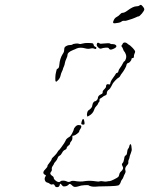

<svg xmlns="http://www.w3.org/2000/svg" viewBox="-20 -773 616 793"><path d="M314 -255Q319 -250 311 -239Q307 -233 307 -230Q307 -227 298.5 -220.5Q290 -214 285 -213L279 -212V-203Q279 -195 274 -189.5Q269 -184 269 -180Q269 -176 262.5 -171.5Q256 -167 255.5 -162Q255 -157 248 -154Q241 -151 236.5 -142Q232 -133 226 -130Q220 -127 218 -120Q216 -113 209.5 -106Q203 -99 203 -97Q203 -95 198 -88Q193 -81 194 -74.5Q195 -68 191 -64Q183 -55 195 -47Q202 -43 202 -38Q202 -32 214 -24Q224 -18 230 -24Q232 -27 240.5 -27Q249 -27 255 -24Q264 -19 272 -24Q277 -27 286 -26Q312 -21 331 -25Q350 -28 377 -24Q387 -22 392 -24Q397 -26 406 -24Q415 -22 421.5 -23.5Q428 -25 433 -25Q437 -25 451 -32Q465 -39 468 -42Q471 -44 472.5 -52Q474 -60 480 -65Q493 -76 486 -87Q481 -95 486 -99Q491 -104 493 -118Q494 -129 499 -131Q504 -133 505 -144Q506 -155 509.5 -159Q513 -163 514 -169Q515 -175 517.5 -177Q520 -179 521.5 -174.5Q523 -170 523 -166Q523 -162 524 -157Q525 -152 520 -139.5Q515 -127 515 -123.5Q515 -120 512 -114Q509 -108 510 -102.5Q511 -97 505 -91Q494 -79 498 -69Q500 -63 496 -56Q492 -49 490 -42.5Q488 -36 484 -31.5Q480 -27 478 -19Q474 -9 468 -7Q462 -5 434 -4Q395 -3 388 -3Q383 -3 374 -2Q356 -1 345 -8Q342 -9 327.5 -8Q313 -7 306 -4Q297 -1 290 -1Q283 -1 277 -8Q268 -17 264 -11Q257 -3 244 -3Q239 -3 235 -9Q228 -19 227 -10Q225 0 216 0Q209 0 207 -5Q203 -15 195 -11Q190 -10 185.5 -14Q181 -18 175 -19Q168 -21 165.5 -28.5Q163 -36 167 -43Q170 -47 169.5 -48.5Q169 -50 164 -52Q152 -60 169 -76Q176 -83 176 -87Q176 -91 180 -95Q194 -112 194 -118Q194 -119 204 -128.5Q214 -138 217.5 -145Q221 -152 224 -153Q225 -154 232 -163Q239 -172 245 -181.5Q251 -191 251 -192Q251 -195 255.5 -199.5Q260 -204 264 -206Q271 -209 278 -222.5Q285 -236 285 -239.5Q285 -243 291.5 -250Q298 -257 305 -256.5Q312 -256 314 -255ZM321 -280Q325 -284 327 -277Q327 -275 328 -273Q330 -264 329 -261Q328 -258 323 -258Q317 -259 316 -261Q315 -263 317 -270Q319 -277 321 -280ZM381 -594Q384 -599 391 -594Q395 -591 404 -593Q432 -596 435 -593Q438 -590 444 -591Q453 -591 458 -587Q463 -583 459 -578Q457 -575 449 -571.5Q441 -568 438 -568Q432 -568 429 -574Q427 -577 415.5 -576Q404 -575 400 -573Q393 -570 387 -576Q376 -585 381 -594ZM373 -580Q381 -577 377 -572Q375 -569 369 -572Q363 -575 353.5 -572.5Q344 -570 333 -573Q312 -579 297 -573Q294 -571 281 -566Q259 -557 259 -547Q259 -541 254 -530.5Q249 -520 248 -512.5Q247 -505 243.5 -497.5Q240 -490 240 -488Q240 -486 236 -478Q232 -470 230 -460.5Q228 -451 221 -443Q215 -437 213.5 -436Q212 -435 210 -437Q208 -439 208.5 -452.5Q209 -466 211 -473Q213 -479 213.5 -483.5Q214 -488 219 -490Q224 -492 225 -505Q227 -531 239 -550Q245 -558 245 -566.5Q245 -575 248 -579Q258 -587 269 -587Q276 -587 279 -589Q282 -592 292.5 -593Q303 -594 307 -592Q311 -590 320.5 -593Q330 -596 346 -595.5Q362 -595 364 -593.5Q366 -592 367 -587Q368 -582 373 -580ZM492 -597Q499 -599 506 -593Q510 -589 513 -588Q516 -587 528 -575Q537 -565 538 -561.5Q539 -558 535 -550Q533 -545 533 -541Q534 -533 527 -533Q523 -533 523 -528Q523 -525 518 -519Q513 -513 510 -513Q507 -513 504.5 -509.5Q502 -506 502 -503Q502 -500 495.5 -488.5Q489 -477 484 -471Q479 -465 476.5 -459.5Q474 -454 469.5 -452Q465 -450 456.5 -441Q448 -432 445.5 -427.5Q443 -423 439 -415Q435 -407 430 -403Q421 -398 421 -386Q421 -381 413 -378Q409 -377 405 -373.5Q401 -370 395.5 -367Q390 -364 391 -359Q392 -354 389 -351.5Q386 -349 385 -345Q384 -341 377.5 -334.5Q371 -328 369 -320Q364 -304 348 -295Q342 -292 342 -291L340 -294Q338 -299 340 -307Q342 -315 345 -317Q355 -323 360 -332Q361 -335 362 -341Q363 -347 366.5 -351Q370 -355 373 -355Q375 -355 377.5 -357Q380 -359 382 -362Q384 -365 384 -367Q384 -378 398 -384Q405 -387 404 -392Q403 -397 410.5 -404Q418 -411 418 -416Q418 -427 428 -425Q434 -423 434.5 -425.5Q435 -428 437 -434.5Q439 -441 448 -453Q457 -465 458 -468Q459 -471 463.5 -472Q468 -473 469 -479Q470 -485 476.5 -493.5Q483 -502 487 -510.5Q491 -519 494 -520Q497 -521 500 -530.5Q503 -540 499.5 -549Q496 -558 493.5 -560Q491 -562 488.5 -569.5Q486 -577 483 -580Q480 -583 482.5 -585.5Q485 -588 486.5 -592Q488 -596 492 -597ZM562 -753Q564 -753 570 -746Q576 -739 576 -735Q576 -729 566 -717Q556 -705 551 -705Q548 -705 545 -703Q543 -702 537 -699.5Q531 -697 525.5 -695Q520 -693 519 -693Q517 -693 508 -689.5Q499 -686 493 -687Q487 -688 482 -684Q477 -680 469.5 -679Q462 -678 456 -677Q449 -676 447.5 -679Q446 -682 450 -690Q454 -699 462 -703Q470 -707 475.5 -713.5Q481 -720 486 -720Q494 -720 506 -729Q530 -747 544 -747Q552 -747 555.5 -750Q559 -753 562 -753Z"/></svg>

Font: TT2020 Style D
Style: Italic
Weight: 400
Italic angle: -15°
Version: Version 0.2.000